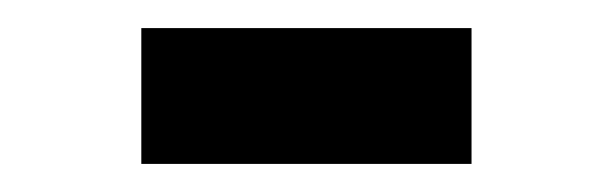

<svg xmlns="http://www.w3.org/2000/svg" viewBox="-20 -350 434 136"><path d="M80.1 -330.1H314V-233.9H80.1Z"/></svg>

Font: Aldrich
Style: Regular
Weight: 400
Designer: Matthew Desmond
Foundry: Matthew Desmond
Version: Version 1.001 2011